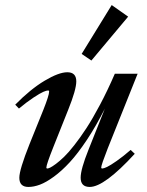

<svg xmlns="http://www.w3.org/2000/svg" viewBox="-20 -721 575 752"><path d="M337.9 -483.9 299.8 -509.8 417.5 -701.2 481.9 -655.8ZM91.3 11.2Q55.7 11.2 55.7 -24.9Q55.7 -56.2 95.7 -156.7L149.9 -291Q172.4 -347.7 172.4 -362.3Q172.4 -366.7 168.5 -366.7Q162.1 -366.7 149.7 -361.3Q137.2 -356 111.3 -338.9Q85.4 -321.8 54.2 -295.9L39.6 -311Q99.6 -372.1 155 -405Q210.4 -438 243.7 -438Q278.8 -438 278.8 -402.3Q278.8 -369.6 247.1 -291L188.5 -144Q161.6 -76.2 161.6 -64.9Q161.6 -61 165.5 -61Q168.9 -61 176.8 -64.7Q184.6 -68.4 199 -79.1Q213.4 -89.8 230.7 -106.4Q248 -123 271.2 -152.6Q294.4 -182.1 318.6 -219.2Q342.8 -256.3 372.1 -311.5Q401.4 -366.7 429.7 -432.1H519L401.9 -139.6Q376.5 -74.7 376.5 -65.4Q376.5 -61 380.4 -61Q386.2 -61 399.2 -67.1Q412.1 -73.2 437 -90.6Q461.9 -107.9 491.7 -133.8L507.8 -118.7Q388.7 11.2 331.5 11.2Q295.9 11.2 295.9 -24.9Q295.9 -58.1 326.7 -134.8L390.6 -295.4Q356.4 -227.5 320.6 -173.6Q284.7 -119.6 253.4 -85.7Q222.2 -51.8 191.4 -29.3Q160.6 -6.8 136.5 2.2Q112.3 11.2 91.3 11.2Z"/></svg>

Font: Elstob 14pt SemiBold
Style: Italic
Weight: 600
Italic angle: -20°
Designer: Peter S. Baker
Version: Version 1.015